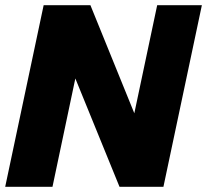

<svg xmlns="http://www.w3.org/2000/svg" viewBox="-25 -719 797 739"><path d="M143 -699H323L492 -283L580 -699H752L604 0H435L265 -417L177 0H-5Z"/></svg>

Font: Prompt Bold
Style: Bold Italic
Weight: 700
Italic angle: -12°
Designer: Katatrad Team
Foundry: CadsonDemak
Version: Version 1.000